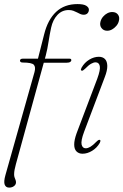

<svg xmlns="http://www.w3.org/2000/svg" viewBox="-22 -728 590 918"><path d="M171 -428 177 -447.5H310Q314.5 -447.5 316.8 -445.8Q319 -444 319 -440Q319 -436.5 315.8 -433.5Q312.5 -430.5 307.5 -429.2Q302.5 -428 295.5 -428ZM73.5 -438Q73.5 -442 76.8 -444.8Q80 -447.5 87 -447.5H159.5L189 -563.5Q206.5 -634 246.2 -671.2Q286 -708.5 348.5 -708.5Q378.5 -708.5 390.8 -700.2Q403 -692 403 -682Q403 -671.5 396.5 -664.5Q390 -657.5 378 -657.5Q369.5 -657.5 361.8 -661Q354 -664.5 346 -668.8Q338 -673 328.5 -676.5Q319 -680 306.5 -680Q274.5 -680 252.5 -656.5Q230.5 -633 222.5 -596Q219 -580.5 216 -563.5Q213 -546.5 210.2 -529Q207.5 -511.5 204.2 -494.8Q201 -478 197 -463.5L54 57Q50 71.5 47.8 83.2Q45.5 95 45.5 106Q45.5 114.5 47.8 120.5Q50 126.5 52.2 132Q54.5 137.5 54.5 144Q54.5 151.5 50 157Q45.5 162.5 38.2 165.8Q31 169 22 169Q6 169 0.5 155Q-5 141 4 109L143 -383.5Q149.5 -407.5 139.8 -418.2Q130 -429 87 -429Q79.5 -429 76.5 -431.8Q73.5 -434.5 73.5 -438ZM380 -97.5Q364 -54.5 368.2 -36.8Q372.5 -19 388 -19Q398 -19 410 -26Q422 -33 438.5 -50Q444.5 -56 448.5 -58.2Q452.5 -60.5 455.5 -59Q459 -57.5 458.2 -53.5Q457.5 -49.5 455 -44.5Q441 -20.5 418.2 -6.8Q395.5 7 372.5 7Q355 7 344 -3.8Q333 -14.5 332.8 -36.2Q332.5 -58 344.5 -91.5L443 -351.5Q459 -395 455 -412.5Q451 -430 435 -430Q425.5 -430 413.5 -423.2Q401.5 -416.5 384.5 -399Q378.5 -393.5 374.8 -391.2Q371 -389 367.5 -390.5Q364 -392 364.8 -395.8Q365.5 -399.5 368 -404.5Q382 -429 404.8 -442.8Q427.5 -456.5 450.5 -456.5Q469 -456.5 479.8 -445.8Q490.5 -435 491 -413Q491.5 -391 478.5 -358ZM490.5 -581Q473 -581 463.2 -594Q453.5 -607 458.5 -625Q462 -638 470.8 -648.2Q479.5 -658.5 491 -664.5Q502.5 -670.5 514.5 -670.5Q533 -670.5 542.2 -658Q551.5 -645.5 546 -626.5Q543 -614.5 534.2 -604.2Q525.5 -594 514.2 -587.5Q503 -581 490.5 -581Z"/></svg>

Font: Fraunces Thin
Style: Italic
Weight: 250
Italic angle: -16°
Version: Version 1.000;[b76b70a41]